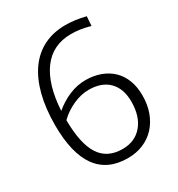

<svg xmlns="http://www.w3.org/2000/svg" viewBox="-180 -869 926 998"><g transform="rotate(-30 283.0 -370.0)"><path d="M297 11Q176 11 115 -73.5Q54 -158 54 -326Q54 -427 74.5 -506Q95 -585 134 -639.5Q173 -694 230 -722.5Q287 -751 361 -751Q416 -751 480 -735L476 -679Q443 -688 416.5 -692Q390 -696 362 -696Q252 -696 190 -613Q128 -530 119 -375Q160 -410 208.5 -430.5Q257 -451 307 -451Q356 -451 396.5 -436Q437 -421 465.5 -393.5Q494 -366 509.5 -326Q525 -286 525 -235Q525 -179 508.5 -134Q492 -89 462 -56.5Q432 -24 390 -6.5Q348 11 297 11ZM296 -399Q251 -399 203 -377.5Q155 -356 118 -320Q119 -178 162.5 -111Q206 -44 297 -44Q372 -44 415.5 -95.5Q459 -147 459 -235Q459 -313 416.5 -356Q374 -399 296 -399Z"/></g></svg>

Font: Encode Sans Narrow
Style: Light
Weight: 300
Designer: Pablo Impallari, Andres Torresi
Foundry: Pablo Impallari, Andres Torresi
Version: Version 1.000; ttfautohint (v1.00) -l 8 -r 50 -G 200 -x 14 -